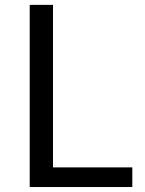

<svg xmlns="http://www.w3.org/2000/svg" viewBox="-20 -753 582 773"><path d="M99.6 0V-733.4H193.4V-79.1H512.7V0Z"/></svg>

Font: GenYoGothic TW TTF Regular
Style: Regular
Weight: 400
Version: Version 1.300